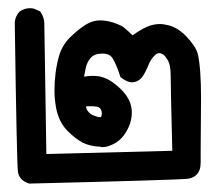

<svg xmlns="http://www.w3.org/2000/svg" viewBox="-20 -263 540 463"><path d="M463.9 96.7V128.9Q463.9 148.4 454.1 158.2Q446.3 166 433.6 168Q410.2 170.9 50.8 179.7Q27.3 172.9 23.4 152.3Q20.5 136.7 15.6 -209Q16.6 -222.7 26.4 -234.4Q38.1 -243.2 51.8 -243.2Q58.6 -243.2 61.5 -242.2L77.1 -235.4Q86.9 -220.7 86.9 -206.1Q86.9 -204.1 86.9 -203.1L91.8 108.4L395.5 100.6Q391.6 -52.7 391.6 -80.1Q391.6 -107.4 383.8 -119.1Q375 -134.8 363.3 -134.8Q358.4 -134.8 353.5 -129.9Q343.8 -120.1 338.9 -108.4Q332 -90.8 324.2 -79.1L320.3 -74.2Q310.5 -64.5 298.3 -64.5Q286.1 -64.5 270.5 -77.1Q262.7 -102.5 252.9 -120.1Q246.1 -133.8 227.5 -133.8Q208 -133.8 199.2 -124Q189.5 -113.3 186.5 -97.7Q184.6 -87.9 182.6 -78.1Q193.4 -80.1 202.1 -80.1Q210.9 -80.1 217.8 -79.1Q244.1 -75.2 272.5 -46.9Q297.9 -21.5 297.9 7.8Q297.9 27.3 290 43.9Q275.4 76.2 248 86.9Q237.3 91.8 225.6 91.8Q223.6 91.8 221.7 90.8Q197.3 89.8 179.7 81.1Q161.1 71.3 141.6 51.3Q122.1 31.2 115.2 -2.9Q111.3 -26.4 111.3 -43Q111.3 -88.9 122.1 -127Q129.9 -155.3 151.9 -175.8Q173.8 -196.3 189.5 -205.1Q205.1 -213.9 221.7 -213.9Q241.2 -213.9 262.7 -205.1Q273.4 -201.2 279.3 -196.3Q291 -186.5 299.8 -177.7Q318.4 -191.4 334 -198.2Q349.6 -205.1 366.2 -205.1Q373 -205.1 380.9 -203.1Q406.2 -199.2 429.2 -175.3Q452.1 -151.4 457 -132.8Q464.8 -98.6 464.8 -26.4ZM190.4 2.9Q197.3 13.7 209 16.6Q216.8 19.5 219.7 19.5Q222.7 19.5 223.6 19.5Q225.6 14.6 225.6 11.7Q225.6 -3.9 212.9 -5.9Q207 -6.8 200.2 -6.8Q193.4 -6.8 187.5 -6.8Q187.5 -2 190.4 2.9Z"/></svg>

Font: JasonHandwriting2
Style: SemiBold
Weight: 600
Version: Version 1.04.7